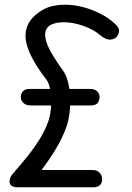

<svg xmlns="http://www.w3.org/2000/svg" viewBox="-20 -792 560 812"><path d="M68 -382Q68 -396 77 -406Q86 -416 107 -416H359Q381 -416 391 -406Q401 -396 401 -382Q401 -367 393 -356.5Q385 -346 363 -346H111Q90 -346 79 -356.5Q68 -367 68 -382ZM56 0Q35 0 27 -8Q19 -16 20.5 -28.5Q22 -41 30 -52Q36 -60 54.5 -81Q73 -102 97.5 -132.5Q122 -163 145 -199Q168 -235 183 -275Q194 -306 196 -343Q198 -380 192.5 -411Q187 -442 177 -454Q153 -485 132.5 -518Q112 -551 100 -582.5Q88 -614 88 -641Q88 -675 106 -702Q124 -729 160 -750Q181 -762 205 -767Q229 -772 254 -772Q311 -772 368.5 -750Q426 -728 462 -695Q484 -677 483.5 -662.5Q483 -648 473 -636Q465 -626 446.5 -624.5Q428 -623 404 -643Q375 -668 331.5 -683Q288 -698 249 -698Q233 -698 218.5 -695Q204 -692 193 -686Q171 -673 171 -646Q171 -616 193 -576.5Q215 -537 246 -494Q260 -475 267.5 -445.5Q275 -416 276.5 -382Q278 -348 274 -315Q270 -282 261 -256Q244 -208 215.5 -161Q187 -114 155.5 -73Q124 -32 97 0ZM67 0 93 -73H370Q391 -73 401 -62Q411 -51 412 -36Q413 -21 404 -10.5Q395 0 374 0Z"/></svg>

Font: Edu NSW ACT Foundation Medium
Style: Regular
Weight: 500
Version: Version 1.003